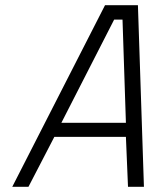

<svg xmlns="http://www.w3.org/2000/svg" viewBox="-20 -715 595 735"><path d="M27 0H89L188 -191H462L470 0H531L508 -695H382ZM417 -640H449L462 -245H215Z"/></svg>

Font: Titillium Web
Style: Light Italic
Weight: 300
Italic angle: -13°
Version: Version 1.001;PS 57.000;hotconv 1.0.70;makeotf.lib2.5.55311